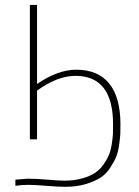

<svg xmlns="http://www.w3.org/2000/svg" viewBox="-20 -508 553 762"><path d="M41 205.1Q84 201.2 89.8 201.2Q123 201.2 169.4 205.1Q215.8 209 235.4 209Q274.4 209 305.7 200.2Q336.9 191.4 356.9 178.2Q377 165 391.1 144.5Q405.3 124 412.6 106Q419.9 87.9 423.8 62.5Q427.7 37.1 428.2 22Q428.7 6.8 428.7 -14.6Q428.7 -207 279.3 -207Q208 -207 127 -148.4V44.9H98.6V-488.3H127V-174.8Q210 -231.4 282.2 -231.4Q369.1 -231.4 413.6 -176.3Q458 -121.1 458 -14.6Q458 8.8 457.5 22.5Q457 36.1 453.1 64.9Q449.2 93.8 441.4 113.3Q433.6 132.8 417.5 157.7Q401.4 182.6 378.4 197.3Q355.5 211.9 319.8 222.7Q284.2 233.4 238.3 233.4Q212.9 233.4 164.1 229.5Q115.2 225.6 91.8 225.6Q64.5 225.6 41 229.5Z"/></svg>

Font: Gothic A1 Thin
Style: Regular
Weight: 250
Designer: HanYang I&C Co.,Ltd.
Foundry: HanYang I&C Co.,Ltd.
Version: Version 2.50